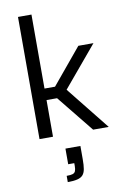

<svg xmlns="http://www.w3.org/2000/svg" viewBox="-108 -805 753 1150"><g transform="rotate(-10 268.5 -230.0)"><path d="M86 0V-743H168V-293H232L412 -510H504L297 -263L507 0H412L232 -223H168V0ZM208 283V245Q233 245 245 241Q257 237 261.5 226Q266 215 266 195V178H229V83H320V163Q320 200 316 223Q312 246 300.5 259Q289 272 266.5 277.5Q244 283 208 283Z"/></g></svg>

Font: Saira Thin
Style: Regular
Weight: 400
Version: Version 1.101